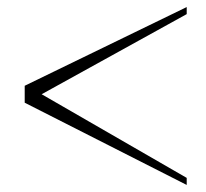

<svg xmlns="http://www.w3.org/2000/svg" viewBox="-20 -530 584 544"><path d="M50 -287 509 -510V-490L98 -263L509 -26V-6L50 -239Z"/></svg>

Font: Moderustic
Style: Bold
Weight: 700
Designer: Tural Alisoy
Foundry: TAFT Foundry
Version: Version 2.120